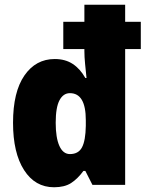

<svg xmlns="http://www.w3.org/2000/svg" viewBox="-20 -780 614 810"><path d="M208 10Q128 10 81.5 -62.5Q35 -135 35 -262Q35 -392 83 -461.5Q131 -531 211 -531Q255 -531 286.5 -510.5Q318 -490 340 -451H345Q342 -480 339 -510Q336 -540 336 -565V-573H247V-688H336V-760H508V-688H574V-573H508V0H370L340 -59H332Q307 -25 279.5 -7.5Q252 10 208 10ZM275 -130Q311 -130 326 -158.5Q341 -187 342 -249V-273Q342 -387 275 -387Q247 -387 231 -357Q215 -327 215 -262Q215 -199 230.5 -164.5Q246 -130 275 -130Z"/></svg>

Font: Noto Sans Bengali Condensed Black
Style: Regular
Weight: 900
Width: 3
Designer: Joana Ranito - Universal Thirst; Jelle Bosma - Monotype Design Team
Foundry: Universal Thirst ehf.
Version: Version 3.000; ttfautohint (v1.8.4.7-5d5b)